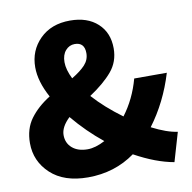

<svg xmlns="http://www.w3.org/2000/svg" viewBox="-84 -842 940 940"><g transform="rotate(-10 385.5 -372.5)"><path d="M300.8 -122.1Q339.8 -122.1 387.7 -147.5Q307.6 -211.9 240.2 -293Q196.3 -251 196.3 -210.9Q196.3 -170.9 224.6 -146.5Q252.9 -122.1 300.8 -122.1ZM262.7 -561.5Q262.7 -524.4 286.1 -477.5Q330.1 -503.9 353 -528.8Q376 -553.7 376 -586.9Q376 -640.6 327.1 -640.6Q299.8 -640.6 281.2 -619.1Q262.7 -597.7 262.7 -561.5ZM750 -129.9 708 13.7Q618.2 -2 513.7 -59.6Q412.1 13.7 279.3 13.7Q160.2 13.7 93.8 -48.3Q27.3 -110.4 27.3 -200.2Q27.3 -271.5 63.5 -320.8Q99.6 -370.1 162.1 -409.2Q117.2 -491.2 117.2 -561.5Q117.2 -644.5 173.8 -701.2Q230.5 -757.8 324.2 -757.8Q410.2 -757.8 460.9 -711.4Q511.7 -665 511.7 -586.9Q511.7 -520.5 471.2 -472.7Q430.7 -424.8 358.4 -377Q416 -312.5 501 -250Q558.6 -326.2 585 -423.8H747.1Q705.1 -284.2 623 -174.8Q697.3 -136.7 750 -129.9Z"/></g></svg>

Font: Gen Shin Gothic Heavy
Style: Bold
Weight: 900
Designer: [Source Han Sans]
Ryoko NISHIZUKA  (kana & ideographs); Paul D. Hunt (Latin, Greek & Cyrillic); Wenlong ZHANG  (bopomofo
Version: Version 1.002.20150607